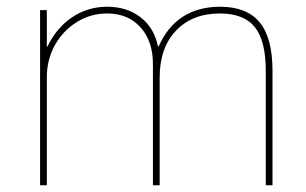

<svg xmlns="http://www.w3.org/2000/svg" viewBox="-20 -550 908 570"><path d="M99 0V-520H119V-412H121Q148 -468 194.5 -499Q241 -530 298 -530Q357 -530 397.5 -498.5Q438 -467 449 -412H451Q477 -471 523 -500.5Q569 -530 633 -530Q713 -530 751 -483.5Q789 -437 789 -340V0H769V-340Q769 -429 736.5 -469.5Q704 -510 633 -510Q551 -510 502.5 -459Q454 -408 454 -320V0H434V-360Q434 -428 397 -469Q360 -510 298 -510Q249 -510 208 -484.5Q167 -459 143 -416Q119 -373 119 -320V0Z"/></svg>

Font: M PLUS 1 Thin
Style: Regular
Weight: 100
Designer: Coji Morishita
Foundry: UNDERFOREST DESIGN
Version: Version 1.001